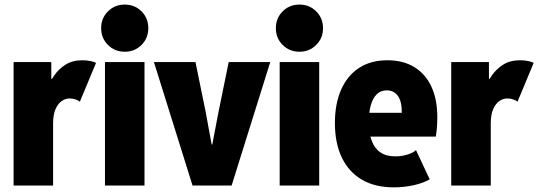

<svg xmlns="http://www.w3.org/2000/svg" viewBox="-20 -807 2341 835"><path d="M39.1 0V-537.1H203.1V-463.9H218.8L188.5 -425.8Q196.8 -450.7 215.6 -478.5Q234.4 -506.3 264.6 -525.6Q294.9 -544.9 337.9 -544.9Q357.9 -544.9 374.8 -541.3Q391.6 -537.6 397.5 -533.2L327.1 -364.3Q322.8 -369.6 309.6 -374.3Q296.4 -378.9 283.2 -378.9Q265.1 -378.9 248.5 -367.7Q231.9 -356.4 221.4 -332.3Q210.9 -308.1 210.9 -269.5V0Z M436.5 0V-537.1H608.4V0ZM522.5 -582Q479 -582 449.5 -611.6Q419.9 -641.1 419.9 -684.6Q419.9 -728 449.5 -757.6Q479 -787.1 522.5 -787.1Q565.9 -787.1 595.5 -757.6Q625 -728 625 -684.6Q625 -641.1 595.5 -611.6Q565.9 -582 522.5 -582Z M817.4 0 649.4 -537.1H830.1L875 -317.4L900.4 -178.7H903.3L929.7 -317.4L974.6 -537.1H1155.3L987.3 0Z M1196.3 0V-537.1H1368.2V0ZM1282.2 -582Q1238.8 -582 1209.2 -611.6Q1179.7 -641.1 1179.7 -684.6Q1179.7 -728 1209.2 -757.6Q1238.8 -787.1 1282.2 -787.1Q1325.7 -787.1 1355.2 -757.6Q1384.8 -728 1384.8 -684.6Q1384.8 -641.1 1355.2 -611.6Q1325.7 -582 1282.2 -582Z M1692.4 7.8Q1611.3 7.8 1554.2 -25.4Q1497.1 -58.6 1466.8 -121.3Q1436.5 -184.1 1436.5 -272.5Q1436.5 -355.5 1463.4 -416.7Q1490.2 -478 1541.3 -511.5Q1592.3 -544.9 1665 -544.9Q1732.9 -544.9 1781.5 -515.4Q1830.1 -485.8 1856 -430.4Q1881.8 -375 1881.8 -297.9Q1881.8 -272.9 1879.9 -249.3Q1877.9 -225.6 1875 -212.9H1573.2V-316.4H1727.5Q1727.5 -367.2 1710 -390.6Q1692.4 -414.1 1662.1 -414.1Q1635.7 -414.1 1618.4 -397Q1601.1 -379.9 1592.5 -349.1Q1584 -318.4 1584 -277.3Q1584 -228.5 1596.4 -195.1Q1608.9 -161.6 1634.3 -144.3Q1659.7 -127 1699.2 -127Q1728.5 -127 1753.7 -135.3Q1778.8 -143.6 1789.1 -154.3L1848.6 -27.3Q1822.3 -11.2 1779.8 -1.7Q1737.3 7.8 1692.4 7.8Z M1942.4 0V-537.1H2106.4V-463.9H2122.1L2091.8 -425.8Q2100.1 -450.7 2118.9 -478.5Q2137.7 -506.3 2168 -525.6Q2198.2 -544.9 2241.2 -544.9Q2261.2 -544.9 2278.1 -541.3Q2294.9 -537.6 2300.8 -533.2L2230.5 -364.3Q2226.1 -369.6 2212.9 -374.3Q2199.7 -378.9 2186.5 -378.9Q2168.5 -378.9 2151.9 -367.7Q2135.3 -356.4 2124.8 -332.3Q2114.3 -308.1 2114.3 -269.5V0Z"/></svg>

Font: Reddit Sans Condensed Black
Style: Regular
Weight: 900
Designer: Stephen Hutchings
Foundry: Reddit
Version: Version 1.014